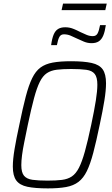

<svg xmlns="http://www.w3.org/2000/svg" viewBox="-20 -1035 622 1063"><path d="M245 8Q174 8 131.5 -1Q89 -10 70 -36Q51 -62 51 -113Q51 -152 60.5 -209Q70 -266 87 -344Q106 -437 122.5 -500Q139 -563 158 -602Q177 -641 204 -661Q231 -681 272 -688.5Q313 -696 373 -696Q444 -696 487 -686.5Q530 -677 548.5 -651Q567 -625 567 -574Q567 -535 558 -479Q549 -423 532 -344Q513 -252 496.5 -189.5Q480 -127 461 -88Q442 -49 414.5 -28Q387 -7 346 0.5Q305 8 245 8ZM243 -35Q290 -35 322.5 -39Q355 -43 377.5 -58Q400 -73 417 -106Q434 -139 450 -196.5Q466 -254 485 -344Q502 -424 510.5 -478Q519 -532 519 -566Q519 -607 504.5 -625.5Q490 -644 458 -648.5Q426 -653 374 -653Q327 -653 294.5 -649Q262 -645 239.5 -630Q217 -615 200.5 -582Q184 -549 168.5 -491.5Q153 -434 134 -344Q123 -290 114.5 -248.5Q106 -207 102 -175.5Q98 -144 98 -121Q98 -80 113 -62Q128 -44 160 -39.5Q192 -35 243 -35ZM263 -785Q268 -822 277 -843.5Q286 -865 301.5 -874.5Q317 -884 341 -884Q364 -884 384.5 -876Q405 -868 426 -857Q443 -849 459.5 -842Q476 -835 494 -835Q512 -835 520 -849.5Q528 -864 534 -896H566Q561 -861 552 -839Q543 -817 527.5 -806.5Q512 -796 487 -796Q465 -796 444.5 -804.5Q424 -813 403 -823Q387 -831 370 -838Q353 -845 334 -845Q317 -845 309 -831Q301 -817 295 -785ZM321 -979 329 -1015H571L563 -979Z"/></svg>

Font: Saira SemiCondensed ExtraLight
Style: Italic
Weight: 250
Width: 4
Italic angle: -12°
Designer: Hector Gatti with collaboration of the Omnibus-Type team
Foundry: Omnibus-Type
Version: Version 1.101